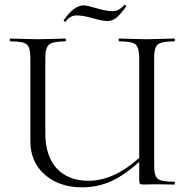

<svg xmlns="http://www.w3.org/2000/svg" viewBox="-20 -790 803 822"><path d="M260 -697Q259 -696 257 -697Q255 -698 253.5 -700.5Q252 -703 253 -704Q297 -767 338 -767Q352 -767 394 -754.5Q436 -742 463 -742Q489 -742 512 -769Q514 -771 517.5 -767.5Q521 -764 520 -762Q493 -725 476.5 -712.5Q460 -700 440 -700Q419 -700 377 -712Q335 -724 309 -724Q296 -724 286 -719Q276 -714 273.5 -711.5Q271 -709 260 -697ZM726 -12Q729 -12 729 -6Q729 0 726 0Q713 0 687.5 -0.5Q662 -1 647 -1Q636 -1 620 -0.5Q604 0 595 0Q583 0 579.5 -3Q576 -6 576 -19V-97Q513 -40 455.5 -14Q398 12 331 12Q234 12 172 -42Q110 -96 110 -186V-544Q110 -587 94.5 -600Q79 -613 25 -613Q22 -613 22 -619Q22 -625 25 -625Q39 -625 78.5 -623.5Q118 -622 142 -622Q167 -622 206.5 -623.5Q246 -625 260 -625Q262 -625 262 -619Q262 -613 260 -613Q206 -613 190 -599Q174 -585 174 -542V-221Q174 -121 223.5 -68.5Q273 -16 358 -16Q467 -16 576 -114V-542Q576 -586 560.5 -599.5Q545 -613 491 -613Q488 -613 488 -619Q488 -625 491 -625Q505 -625 544.5 -623.5Q584 -622 608 -622Q632 -622 672 -623.5Q712 -625 726 -625Q729 -625 729 -619Q729 -613 726 -613Q672 -613 656 -600Q640 -587 640 -544V-81Q640 -37 655.5 -24.5Q671 -12 726 -12Z"/></svg>

Font: Cormorant
Style: Regular
Weight: 400
Designer: Christian Thalmann (Catharsis Fonts)
Version: Version 1.000;PS 001.000;hotconv 1.0.70;makeotf.lib2.5.58329